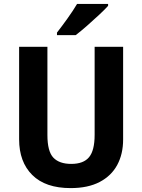

<svg xmlns="http://www.w3.org/2000/svg" viewBox="-20 -954 728 984"><path d="M611 -239Q611 -165 581 -109Q551 -53 491 -21.5Q431 10 342 10Q213 10 145.5 -57Q78 -124 78 -240V-714H223V-262Q223 -178 253.5 -146Q284 -114 345 -114Q408 -114 436.5 -148.5Q465 -183 465 -263V-714H611ZM534 -924Q518 -906 488 -878Q458 -850 425.5 -821.5Q393 -793 368 -774H272V-787Q297 -819 326 -859.5Q355 -900 375 -934H534Z"/></svg>

Font: Noto Sans Gurmukhi UI SemiCondensed
Style: Bold
Weight: 700
Width: 4
Designer: Jelle Bosma - Monotype Design Team
Foundry: Monotype Imaging Inc.
Version: Version 2.004; ttfautohint (v1.8.4.7-5d5b)